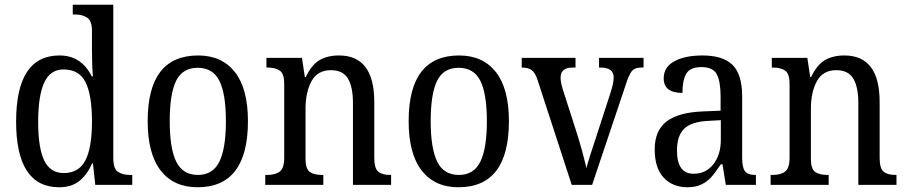

<svg xmlns="http://www.w3.org/2000/svg" viewBox="-20 -780 3827 810"><path d="M48 -267Q48 -546 231 -546Q323 -546 367 -458H372Q368 -501 368 -566V-650Q368 -691 348.5 -705Q329 -719 294 -719H287V-760H458V-111Q458 -70 476.5 -56Q495 -42 530 -42H538V0H382L372 -91H369Q347 -42 314 -16Q281 10 230 10Q48 10 48 -267ZM368 -267Q368 -379 341 -433Q314 -487 248 -487Q192 -487 166.5 -431.5Q141 -376 141 -266Q141 -156 166.5 -103Q192 -50 249 -50Q313 -50 340.5 -104Q368 -158 368 -267Z M603 -269Q603 -546 816 -546Q916 -546 971 -476Q1026 -406 1026 -269Q1026 10 813 10Q713 10 658 -60.5Q603 -131 603 -269ZM933 -269Q933 -384 905.5 -439Q878 -494 814 -494Q750 -494 723 -439Q696 -384 696 -269Q696 -154 723.5 -98Q751 -42 815 -42Q878 -42 905.5 -98Q933 -154 933 -269Z M1099 -42H1107Q1142 -42 1160.5 -56.5Q1179 -71 1179 -114V-427Q1179 -468 1161 -481.5Q1143 -495 1109 -495H1104V-536H1254L1266 -455H1270Q1294 -506 1327.5 -526Q1361 -546 1410 -546Q1559 -546 1559 -350V-114Q1559 -70 1575.5 -56Q1592 -42 1626 -42H1630V0H1469V-346Q1469 -414 1447.5 -449Q1426 -484 1376 -484Q1320 -484 1294.5 -438Q1269 -392 1269 -321V-109Q1269 -68 1286.5 -55Q1304 -42 1339 -42H1344V0H1099Z M1704 -269Q1704 -546 1917 -546Q2017 -546 2072 -476Q2127 -406 2127 -269Q2127 10 1914 10Q1814 10 1759 -60.5Q1704 -131 1704 -269ZM2034 -269Q2034 -384 2006.5 -439Q1979 -494 1915 -494Q1851 -494 1824 -439Q1797 -384 1797 -269Q1797 -154 1824.5 -98Q1852 -42 1916 -42Q1979 -42 2006.5 -98Q2034 -154 2034 -269Z M2248 -442Q2238 -473 2223.5 -484Q2209 -495 2181 -495V-536H2408V-495H2396Q2345 -495 2345 -453Q2345 -434 2353 -407L2413 -220Q2434 -155 2454 -71Q2463 -107 2497 -208L2557 -393Q2569 -431 2569 -453Q2569 -495 2514 -495H2507V-536H2695V-495H2684Q2658 -495 2645.5 -480Q2633 -465 2618 -417L2478 0H2392Z M2742 -150Q2742 -229 2792 -267.5Q2842 -306 2946 -310L3020 -313V-373Q3020 -436 3004 -466.5Q2988 -497 2939 -497Q2892 -497 2875.5 -469.5Q2859 -442 2859 -388Q2780 -388 2780 -450Q2780 -497 2825 -521.5Q2870 -546 2944 -546Q3030 -546 3070.5 -506Q3111 -466 3111 -373V-114Q3111 -73 3123 -57.5Q3135 -42 3166 -42H3169V0H3042L3028 -87H3021Q2997 -51 2980.5 -32.5Q2964 -14 2939.5 -2Q2915 10 2880 10Q2818 10 2780 -30.5Q2742 -71 2742 -150ZM3021 -191V-273L2966 -270Q2895 -266 2865.5 -236Q2836 -206 2836 -145Q2836 -47 2906 -47Q2958 -47 2989.5 -87Q3021 -127 3021 -191Z M3231 -42H3239Q3274 -42 3292.5 -56.5Q3311 -71 3311 -114V-427Q3311 -468 3293 -481.5Q3275 -495 3241 -495H3236V-536H3386L3398 -455H3402Q3426 -506 3459.5 -526Q3493 -546 3542 -546Q3691 -546 3691 -350V-114Q3691 -70 3707.5 -56Q3724 -42 3758 -42H3762V0H3601V-346Q3601 -414 3579.5 -449Q3558 -484 3508 -484Q3452 -484 3426.5 -438Q3401 -392 3401 -321V-109Q3401 -68 3418.5 -55Q3436 -42 3471 -42H3476V0H3231Z"/></svg>

Font: Noto Serif Narrow
Style: Regular
Weight: 400
Width: 4
Designer: Monotype Design Team
Foundry: Monotype Imaging Inc.
Version: Version 1.001